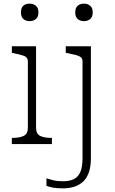

<svg xmlns="http://www.w3.org/2000/svg" viewBox="-20 -791 629 1054"><path d="M142 -675Q122 -675 108.5 -686.5Q95 -698 95 -723Q95 -748 108 -759.5Q121 -771 142 -771Q163 -771 177 -759.5Q191 -748 191 -723Q191 -698 177 -686.5Q163 -675 142 -675ZM178 -537V-90Q178 -56 200.5 -45Q223 -34 262 -34H265V0H45V-34H48Q87 -34 110 -45Q133 -56 133 -90V-454Q133 -476 113.5 -483.5Q94 -491 55 -499L45 -501V-537ZM433 77V-454Q433 -469 424 -476.5Q415 -484 396.5 -489Q378 -494 352 -499L341 -501V-537H479V77Q479 125 467 157.5Q455 190 433.5 208.5Q412 227 384.5 235Q357 243 326 243Q294 243 271 239Q248 235 235 229V188Q250 193 272.5 198.5Q295 204 326 204Q360 204 384 193Q408 182 420.5 154.5Q433 127 433 77ZM441 -675Q420 -675 406.5 -686.5Q393 -698 393 -723Q393 -748 406.5 -759.5Q420 -771 441 -771Q461 -771 475 -759.5Q489 -748 489 -723Q489 -698 475 -686.5Q461 -675 441 -675Z"/></svg>

Font: Roboto Serif Thin
Style: Regular
Weight: 250
Designer: Greg Gazdowicz
Foundry: Commercial Type
Version: Version 1.004